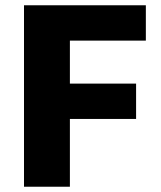

<svg xmlns="http://www.w3.org/2000/svg" viewBox="-20 -708 609 728"><path d="M71 0V-688H533V-554H245V-391H496V-257H245V0Z"/></svg>

Font: Saira Thin
Style: Bold
Weight: 700
Version: Version 1.101